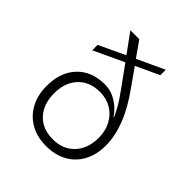

<svg xmlns="http://www.w3.org/2000/svg" viewBox="-202 -862 1004 1004"><g transform="rotate(45 300.0 -360.0)"><path d="M300 10Q234 10 184.5 -18Q135 -46 107.5 -96.5Q80 -147 80 -215Q80 -316 136.5 -376Q193 -436 290 -436Q327 -436 357 -421.5Q387 -407 409 -386.5Q431 -366 442 -347H445Q441 -361 419.5 -399Q398 -437 358 -491L284 -593L117 -515V-555L262 -623L184 -730H250L310 -645L461 -715V-675L332 -615L401 -517Q463 -431 491.5 -355.5Q520 -280 520 -213Q520 -146 493 -95.5Q466 -45 416.5 -17.5Q367 10 300 10ZM300 -40Q375 -40 420 -88Q465 -136 465 -216Q465 -267 443.5 -306.5Q422 -346 385 -368Q348 -390 300 -390Q224 -390 179.5 -342.5Q135 -295 135 -215Q135 -135 179.5 -87.5Q224 -40 300 -40Z"/></g></svg>

Font: Tiny Thin
Style: Regular
Weight: 100
Monospace: yes
Designer: Philipp Nurullin, Konstantin Bulenkov
Foundry: JetBrains
Version: Version 2.251; ttfautohint (v1.8.4.7-5d5b)